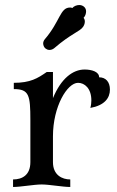

<svg xmlns="http://www.w3.org/2000/svg" viewBox="-20 -745 465 765"><path d="M191 -202C191 -321 248 -415 291 -415C317 -415 344 -393 344 -345C344 -336 343 -326 340 -315C396 -325 418 -354 418 -388C418 -419 401 -437 375 -437C375 -459 346 -468 317 -468C270 -468 223 -432 191 -354V-458H166C130 -433 101 -415 35 -415V-390C96 -390 101 -366 101 -266V-99C101 -47 68 -30 32 -30V0C63 0 115 -10 146 -10C177 -10 229 0 260 0V-30C228 -30 191 -47 191 -99ZM268 -713C265 -715 262 -715 259 -715C219 -715 220 -660 158 -588C154 -583 152 -577 152 -572C152 -564 156 -556 161 -552C165 -549 170 -546 177 -546C183 -546 190 -548 196 -553C263 -611 298 -619 311 -638C315 -644 318 -651 318 -659C318 -664 317 -669 313 -674C320 -681 323 -691 323 -700C323 -716 309 -725 296 -725C286 -725 275 -721 268 -713Z"/></svg>

Font: Milonga
Style: Regular
Weight: 400
Designer: Pablo Impallari, Brenda Gallo, Rodrigo Fuenzalida
Foundry: Pablo Impallari, Brenda Gallo, Rodrigo Fuenzalida
Version: Version 1.000